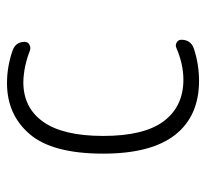

<svg xmlns="http://www.w3.org/2000/svg" viewBox="-40 -530 580 540"><g transform="rotate(-90 250.0 -260.0)"><path d="M293 9.8Q193.4 9.8 140.6 -57.6Q87.9 -125 87.9 -259.8Q87.9 -402.3 142.6 -466.3Q197.3 -530.3 286.1 -530.3Q333 -530.3 377.9 -514.6Q402.3 -505.9 402.3 -480.5Q402.3 -471.7 394.5 -467.3Q386.7 -462.9 377.9 -465.8Q333 -483.4 289.1 -484.4Q216.8 -484.4 177.2 -428.2Q137.7 -372.1 137.7 -259.8Q137.7 -144.5 179.2 -89.4Q220.7 -34.2 295.9 -34.2Q338.9 -34.2 384.8 -53.7Q392.6 -57.6 400.4 -53.2Q408.2 -48.8 408.2 -40Q408.2 -13.7 383.8 -4.9Q338.9 9.8 293 9.8Z"/></g></svg>

Font: Rounded Mgen+ 2m light
Style: Regular
Weight: 200
Designer: [Source Han Sans]
Ryoko NISHIZUKA  (kana & ideographs); Paul D. Hunt (Latin, Greek & Cyrillic); Wenlong ZHANG  (bopomofo
Version: Version 1.059.20150602